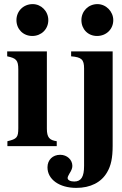

<svg xmlns="http://www.w3.org/2000/svg" viewBox="-20 -711 592 934"><path d="M531 -613C531 -655 496 -691 454 -691C410 -691 376 -657 376 -613C376 -569 408 -536 452 -536C497 -536 531 -569 531 -613ZM215 -613C215 -656 181 -691 139 -691C94 -691 60 -657 60 -613C60 -569 93 -536 137 -536C181 -536 215 -569 215 -613ZM528 -461H326V-437C377 -433 389 -421 389 -378V96C389 149 375 172 341 172C322 172 309 165 309 155C309 150 312 143 318 133C328 118 332 106 332 96C332 66 306 42 273 42C236 42 211 67 211 103C211 162 269 203 351 203C420 203 473 176 501 127C520 95 528 57 528 -2ZM256 0V-24C221 -29 208 -42 208 -85V-461H15V-437C59 -428 69 -418 69 -373V-88C69 -42 62 -35 16 -24V0Z"/></svg>

Font: XITS
Style: Bold
Weight: 700
Designer: MicroPress Inc., with final additions and corrections provided by Coen Hoffman, Elsevier (retired)
Version: Version 1.107